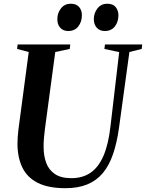

<svg xmlns="http://www.w3.org/2000/svg" viewBox="-20 -976 765 1006"><path d="M658 -703.5 603.5 -306Q592.5 -227.5 572.2 -168.2Q552 -109 519 -69.5Q486 -30 437.8 -10Q389.5 10 323 10Q234 10 178.8 -17.5Q123.5 -45 97.8 -97Q72 -149 71.5 -222Q71.5 -240 72.8 -258.5Q74 -277 76.5 -297L130.5 -703.5L69.5 -719.5L72.5 -743H348L345.5 -719.5L269.5 -703.5L215.5 -301Q212.5 -275.5 210.2 -251.2Q208 -227 208.5 -205.5Q208.5 -160 222 -123Q235.5 -86 267.5 -64.2Q299.5 -42.5 354 -42.5Q413.5 -42.5 455.2 -71.5Q497 -100.5 522.8 -161Q548.5 -221.5 559 -315.5L604.5 -703L527 -719.5L530 -743H725L722.5 -719.5ZM337.5 -813.5Q311 -813.5 295.5 -830.8Q280 -848 280.5 -876Q280.5 -908.5 299.8 -932.5Q319 -956.5 350.5 -956.5Q380.5 -956.5 395 -938.8Q409.5 -921 409 -896Q409 -861.5 390.2 -837.5Q371.5 -813.5 337.5 -813.5ZM529 -813.5Q502.5 -813.5 487 -830.8Q471.5 -848 471.5 -876Q472 -908.5 491.2 -932.5Q510.5 -956.5 542 -956.5Q572 -956.5 586.2 -938.8Q600.5 -921 600.5 -896Q600.5 -861.5 581.8 -837.5Q563 -813.5 529 -813.5Z"/></svg>

Font: Merriweather 120pt SemiBold
Style: Italic
Weight: 600
Italic angle: -7.8°
Version: Version 2.101